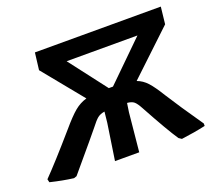

<svg xmlns="http://www.w3.org/2000/svg" viewBox="-145 -793 1067 953"><g transform="rotate(-20 388.5 -316.5)"><path d="M93 10Q37 3 -29 -13L-33 -30Q30 -94 147 -229Q193 -283 222 -307Q251 -331 286 -341L113 -553L124 -643H789L779 -553L550 -337Q580 -326 603 -301Q626 -276 659 -222Q705 -149 791 -25V-12Q733 1 663 10L648 0Q610 -56 531 -201Q516 -229 504 -239Q492 -249 468 -251L461 -204L441 0H313L342 -192L348 -249Q324 -245 310 -233.5Q296 -222 273 -192Q260 -175 108 5ZM416 -351H430L631 -548H257L408 -351Z"/></g></svg>

Font: Alegreya Sans
Style: Bold Italic
Weight: 700
Italic angle: -7°
Designer: Juan Pablo del Peral
Foundry: Huerta Tipografica
Version: Version 2.007